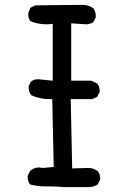

<svg xmlns="http://www.w3.org/2000/svg" viewBox="-20 -782 540 790"><path d="M344 -12H244Q216 -15 187 -15H166Q134 -15 104 -23Q94 -35 94 -53V-59L104 -79Q120 -93 141 -93L156 -91L201 -95L195 -374H186Q144 -374 109 -390Q98 -403 98 -421V-427L107 -446Q119 -456 137 -456L197 -450V-684Q184 -682 171 -682Q135 -682 105 -695Q96 -707 96 -724Q96 -729 105 -750L125 -760L320 -762Q345 -762 364 -748Q374 -734 374 -717V-711L364 -691Q351 -682 334 -682L273 -686V-450H356L380 -438Q390 -427 390 -409V-403L380 -384L360 -374H271L277 -89L343 -91Q364 -91 382 -78Q392 -66 392 -49V-43L382 -23Q365 -12 344 -12Z"/></svg>

Font: Xiaolai SC
Style: Regular
Weight: 400
Designer: Nozomi Seto 瀬戸のぞみ
Version: Version 3.11;December 4, 2020;FontCreator 13.0.0.2613 64-bit